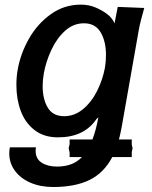

<svg xmlns="http://www.w3.org/2000/svg" viewBox="-20 -580 640 808"><path d="M19 65.5Q19 54 21.5 40H131.5Q130 48.5 130 55Q130 88 155.2 104.5Q180.5 121 220 121Q252.5 121 278.5 111.5Q304.5 102 325 81H273V62L269 44L273 26.5V7H369Q384.5 -33.5 394 -86.5L385.5 -78.5Q334 -2 224 -2Q165 -2 125.5 -32.5Q86 -63 67.5 -112.8Q49 -162.5 49 -221.5Q49 -257.5 54.5 -287Q66 -353.5 101.5 -416.5Q137 -479.5 193.5 -520Q250 -560.5 320 -560.5Q354.5 -560.5 382.8 -548.2Q411 -536 430.5 -521Q442.5 -512.5 451.2 -500.5Q460 -488.5 462 -481.5L475.5 -551L587 -546.5Q580.5 -523.5 574 -498.5Q567.5 -473.5 564 -453.5L492 -45Q485.5 -11 480.5 7H534.5V28.5L538 44L534.5 59.5V81H452.5Q417.5 147.5 357 177.2Q296.5 207 203.5 207Q150 207 108 188.8Q66 170.5 42.5 138.2Q19 106 19 65.5ZM421.5 -294.5Q426 -321 426 -348.5Q426 -406 403.5 -444Q381 -482 333.5 -482Q288.5 -482 253.2 -449.8Q218 -417.5 195.8 -369.2Q173.5 -321 164.5 -272Q159.5 -243 159.5 -217.5Q159.5 -163 181 -127Q202.5 -91 250 -91Q294 -91 330 -121.2Q366 -151.5 389.2 -198.5Q412.5 -245.5 421.5 -294.5Z"/></svg>

Font: JuliaMono SemiBold
Style: Italic
Weight: 600
Italic angle: -9°
Monospace: yes
Designer: cormullion
Foundry: corm
Version: Version 0.056; ttfautohint (v1.8.4)